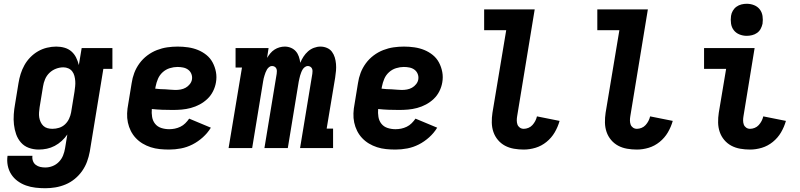

<svg xmlns="http://www.w3.org/2000/svg" viewBox="-20 -785 4240 1018"><path d="M220 213Q194 213 168 210Q142 207 118 198.5Q94 190 73.5 175Q53 160 39.5 139Q26 118 21 92.5Q16 67 20 41H152Q150 55 154.5 68Q159 81 169.5 89Q180 97 193 100Q206 103 220 103Q240 103 259 95.5Q278 88 292.5 73Q307 58 314.5 39Q322 20 325 1L337 -72Q325 -54 307.5 -38Q290 -22 270 -11.5Q250 -1 228.5 3.5Q207 8 185 8Q158 8 133 -1Q108 -10 91 -29.5Q74 -49 65.5 -73.5Q57 -98 54 -124.5Q51 -151 53 -179Q55 -207 60 -234L78 -344Q82 -369 89.5 -393Q97 -417 109.5 -439.5Q122 -462 140.5 -481Q159 -500 181.5 -513Q204 -526 229 -532Q254 -538 278 -538Q301 -538 322 -532Q343 -526 358.5 -512.5Q374 -499 383.5 -480Q393 -461 398 -440L413 -530H576V-420H528L456 19Q451 46 441.5 72Q432 98 415.5 121.5Q399 145 376.5 163.5Q354 182 327.5 193Q301 204 274 208.5Q247 213 220 213ZM258 -102Q276 -102 293.5 -107.5Q311 -113 324.5 -125.5Q338 -138 346 -155Q354 -172 357 -189L375 -299Q377 -313 378.5 -327.5Q380 -342 379 -355.5Q378 -369 374.5 -382.5Q371 -396 363 -406.5Q355 -417 342.5 -422.5Q330 -428 316 -428Q296 -428 276.5 -420.5Q257 -413 242 -398.5Q227 -384 219 -365Q211 -346 208 -326L190 -216Q188 -203 187 -189Q186 -175 188 -162.5Q190 -150 195.5 -138Q201 -126 210 -117.5Q219 -109 231.5 -105.5Q244 -102 258 -102Z M877 8Q852 8 827 5.5Q802 3 779 -4.5Q756 -12 736 -24Q716 -36 700 -53Q684 -70 673.5 -91Q663 -112 658 -135.5Q653 -159 654 -184Q655 -209 660 -234L678 -344Q682 -372 692 -398.5Q702 -425 719.5 -449Q737 -473 761 -491Q785 -509 812 -519.5Q839 -530 866.5 -534Q894 -538 922 -538Q950 -538 977.5 -534Q1005 -530 1029.5 -520Q1054 -510 1074.5 -493.5Q1095 -477 1107.5 -453.5Q1120 -430 1125 -403Q1130 -376 1125 -348Q1121 -324 1109.5 -301Q1098 -278 1079.5 -260.5Q1061 -243 1038.5 -231Q1016 -219 991.5 -212.5Q967 -206 943.5 -204Q920 -202 896 -202Q868 -202 840.5 -203Q813 -204 785 -207Q783 -186 786.5 -165Q790 -144 802.5 -128.5Q815 -113 835 -106.5Q855 -100 877 -100Q892 -100 907 -103Q922 -106 936.5 -113Q951 -120 962.5 -131.5Q974 -143 983 -156L1098 -108Q1081 -80 1055.5 -57Q1030 -34 1000.5 -19Q971 -4 939.5 2Q908 8 877 8ZM910 -308Q924 -308 938 -310.5Q952 -313 964.5 -320Q977 -327 986.5 -339Q996 -351 998 -365Q1000 -380 994.5 -393.5Q989 -407 977.5 -415.5Q966 -424 951 -427Q936 -430 921 -430Q901 -430 880 -423.5Q859 -417 842.5 -402Q826 -387 817.5 -367Q809 -347 805 -326L803 -315Q816 -313 829.5 -312.5Q843 -312 856.5 -311.5Q870 -311 883.5 -309.5Q897 -308 910 -308Z M1192 0 1263 -427H1229V-530H1404L1396 -478Q1404 -491 1413.5 -502.5Q1423 -514 1435.5 -522Q1448 -530 1462 -534Q1476 -538 1490 -538Q1507 -538 1522.5 -531.5Q1538 -525 1548.5 -513Q1559 -501 1564.5 -485Q1570 -469 1572 -452Q1579 -469 1589 -484.5Q1599 -500 1613 -512.5Q1627 -525 1644.5 -531.5Q1662 -538 1679 -538Q1697 -538 1713.5 -531Q1730 -524 1740 -510.5Q1750 -497 1755 -480.5Q1760 -464 1761.5 -446Q1763 -428 1761.5 -410Q1760 -392 1757 -373L1712 -103H1746V0H1571L1636 -394Q1637 -401 1637 -408.5Q1637 -416 1634 -422Q1631 -428 1625 -431.5Q1619 -435 1612 -435Q1604 -435 1596.5 -429.5Q1589 -424 1584.5 -416.5Q1580 -409 1577 -401Q1574 -393 1571.5 -385Q1569 -377 1567.5 -369Q1566 -361 1564 -353L1506 0H1382L1447 -394Q1448 -401 1448 -408.5Q1448 -416 1445 -422Q1442 -428 1436 -431.5Q1430 -435 1422 -435Q1414 -435 1407 -429.5Q1400 -424 1395.5 -416.5Q1391 -409 1388 -401Q1385 -393 1382.5 -385Q1380 -377 1378 -369Q1376 -361 1375 -353L1317 0Z M2077 8Q2052 8 2027 5.5Q2002 3 1979 -4.5Q1956 -12 1936 -24Q1916 -36 1900 -53Q1884 -70 1873.5 -91Q1863 -112 1858 -135.5Q1853 -159 1854 -184Q1855 -209 1860 -234L1878 -344Q1882 -372 1892 -398.5Q1902 -425 1919.5 -449Q1937 -473 1961 -491Q1985 -509 2012 -519.5Q2039 -530 2066.5 -534Q2094 -538 2122 -538Q2150 -538 2177.5 -534Q2205 -530 2229.5 -520Q2254 -510 2274.5 -493.5Q2295 -477 2307.5 -453.5Q2320 -430 2325 -403Q2330 -376 2325 -348Q2321 -324 2309.5 -301Q2298 -278 2279.5 -260.5Q2261 -243 2238.5 -231Q2216 -219 2191.5 -212.5Q2167 -206 2143.5 -204Q2120 -202 2096 -202Q2068 -202 2040.5 -203Q2013 -204 1985 -207Q1983 -186 1986.5 -165Q1990 -144 2002.5 -128.5Q2015 -113 2035 -106.5Q2055 -100 2077 -100Q2092 -100 2107 -103Q2122 -106 2136.5 -113Q2151 -120 2162.5 -131.5Q2174 -143 2183 -156L2298 -108Q2281 -80 2255.5 -57Q2230 -34 2200.5 -19Q2171 -4 2139.5 2Q2108 8 2077 8ZM2110 -308Q2124 -308 2138 -310.5Q2152 -313 2164.5 -320Q2177 -327 2186.5 -339Q2196 -351 2198 -365Q2200 -380 2194.5 -393.5Q2189 -407 2177.5 -415.5Q2166 -424 2151 -427Q2136 -430 2121 -430Q2101 -430 2080 -423.5Q2059 -417 2042.5 -402Q2026 -387 2017.5 -367Q2009 -347 2005 -326L2003 -315Q2016 -313 2029.5 -312.5Q2043 -312 2056.5 -311.5Q2070 -311 2083.5 -309.5Q2097 -308 2110 -308Z M2757 8Q2730 8 2704.5 3.5Q2679 -1 2657.5 -12.5Q2636 -24 2620 -43Q2604 -62 2596 -85.5Q2588 -109 2587.5 -135Q2587 -161 2591 -187L2664 -625H2547V-735H2815L2722 -169Q2720 -158 2720 -146.5Q2720 -135 2723.5 -125Q2727 -115 2736 -108.5Q2745 -102 2757 -102Q2769 -102 2781.5 -107Q2794 -112 2803 -122Q2812 -132 2818 -143.5Q2824 -155 2827 -168L2947 -144Q2938 -112 2921 -83Q2904 -54 2877.5 -32.5Q2851 -11 2819.5 -1.5Q2788 8 2757 8Z M3357 8Q3330 8 3304.5 3.5Q3279 -1 3257.5 -12.5Q3236 -24 3220 -43Q3204 -62 3196 -85.5Q3188 -109 3187.5 -135Q3187 -161 3191 -187L3264 -625H3147V-735H3415L3322 -169Q3320 -158 3320 -146.5Q3320 -135 3323.5 -125Q3327 -115 3336 -108.5Q3345 -102 3357 -102Q3369 -102 3381.5 -107Q3394 -112 3403 -122Q3412 -132 3418 -143.5Q3424 -155 3427 -168L3547 -144Q3538 -112 3521 -83Q3504 -54 3477.5 -32.5Q3451 -11 3419.5 -1.5Q3388 8 3357 8Z M3957 8Q3930 8 3904.5 3.5Q3879 -1 3857.5 -12.5Q3836 -24 3820 -43Q3804 -62 3796 -85.5Q3788 -109 3787.5 -135Q3787 -161 3791 -187L3830 -420H3713V-530H3981L3922 -169Q3920 -158 3920 -146.5Q3920 -135 3923.5 -125Q3927 -115 3936 -108.5Q3945 -102 3957 -102Q3969 -102 3981.5 -107Q3994 -112 4003 -122Q4012 -132 4018 -143.5Q4024 -155 4027 -168L4147 -144Q4138 -112 4121 -83Q4104 -54 4077.5 -32.5Q4051 -11 4019.5 -1.5Q3988 8 3957 8ZM3939 -595Q3919 -595 3900.5 -602.5Q3882 -610 3870.5 -625Q3859 -640 3856 -660Q3853 -680 3856 -701Q3858 -715 3865.5 -728Q3873 -741 3885 -749.5Q3897 -758 3911 -761.5Q3925 -765 3939 -765Q3960 -765 3978.5 -757.5Q3997 -750 4008.5 -735Q4020 -720 4023 -700Q4026 -680 4023 -659Q4020 -645 4013 -632Q4006 -619 3994 -610.5Q3982 -602 3967.5 -598.5Q3953 -595 3939 -595Z"/></svg>

Font: Iosevka Curly Slab XBdEx
Style: Italic
Weight: 800
Width: 7
Italic angle: -9°
Monospace: yes
Designer: Belleve Invis
Foundry: Belleve Invis
Version: Version 11.1.0; ttfautohint (v1.8.3)